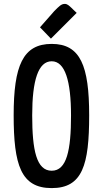

<svg xmlns="http://www.w3.org/2000/svg" viewBox="-20 -957 527 984"><path d="M50 -366C50 -112 87 7 245 7C403 7 437 -112 437 -366C437 -620 392 -732 245 -732C97 -732 50 -620 50 -366ZM145 -366C145 -545 176 -643 245 -643C313 -643 344 -543 344 -365C344 -187 322 -82 245 -82C167 -82 145 -187 145 -366ZM354 -909 347 -916C333 -929 325 -937 312 -937C294 -937 283 -925 258 -900L185 -817L241 -759L373 -891Z"/></svg>

Font: Economica
Style: Bold
Weight: 700
Designer: Vicente Lamonaca
Foundry: Vicente Lamonaca
Version: Version 1.100